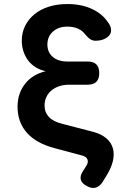

<svg xmlns="http://www.w3.org/2000/svg" viewBox="-20 -760 640 952"><path d="M402 -590Q389 -608 366.5 -618Q344 -628 314 -628Q270 -628 242.5 -603.5Q215 -579 215 -539Q215 -501 241.5 -478Q268 -455 314 -455H414Q443 -455 457.5 -441Q472 -427 472 -397Q472 -368 457.5 -354Q443 -340 414 -340H323Q296 -340 273.5 -332.5Q251 -325 235 -311.5Q219 -298 210 -279Q201 -260 201 -237Q201 -203 222.5 -180Q244 -157 289 -146L443 -106Q483 -95 507.5 -74Q532 -53 540 -23.5Q548 6 539 41.5Q530 77 505 116L489 142Q474 165 454 170.5Q434 176 410 162Q385 149 380.5 130.5Q376 112 391 89L407 64Q419 46 414 31.5Q409 17 387 11L252 -25Q160 -49 113.5 -101.5Q67 -154 67 -231Q67 -265 77 -294Q87 -323 105.5 -346Q124 -369 150 -384.5Q176 -400 207 -407Q181 -412 158.5 -425.5Q136 -439 120.5 -459Q105 -479 96.5 -504.5Q88 -530 88 -558Q88 -598 104.5 -631.5Q121 -665 151 -689.5Q181 -714 222.5 -727Q264 -740 314 -740Q383 -740 435 -716Q487 -692 515 -650Q529 -632 530.5 -615Q532 -598 523 -586Q514 -574 496 -566Q478 -558 452 -558Q440 -558 428 -565.5Q416 -573 402 -590Z"/></svg>

Font: Maple Mono
Style: Bold
Weight: 700
Monospace: yes
Designer: subframe7536
Version: Version 7.200